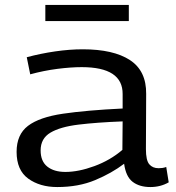

<svg xmlns="http://www.w3.org/2000/svg" viewBox="-20 -745 709 775"><path d="M47 -132Q47 -202 93 -237Q139 -272 234 -286Q329 -300 475 -307V-365Q476 -474 310 -474Q266 -474 211.5 -467Q157 -460 102 -445L88 -514Q144 -529 202.5 -537.5Q261 -546 314 -546Q438 -546 504.5 -502.5Q571 -459 570 -366L569 -143Q569 -98 582.5 -82Q596 -66 620 -66Q627 -66 635 -67Q643 -68 651 -71L661 -9Q628 10 587 10Q543 10 515.5 -11Q488 -32 481 -84Q431 -46 364 -18Q297 10 211 10Q141 10 94 -24Q47 -58 47 -132ZM144 -138Q144 -94 171 -72.5Q198 -51 244 -51Q297 -51 361 -74.5Q425 -98 474 -140L475 -255Q371 -251 297 -242Q223 -233 183.5 -209.5Q144 -186 144 -138ZM163 -660V-725H500V-660Z"/></svg>

Font: Georama Extended
Style: Regular
Weight: 400
Width: 7
Designer: Jean-Baptiste Levee
Foundry: Production Type
Version: Version 1.000